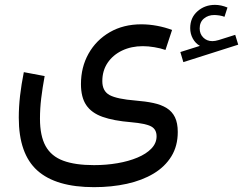

<svg xmlns="http://www.w3.org/2000/svg" viewBox="-20 -492 989 781"><path d="M905.3 -461.4Q879.2 -472.2 854.5 -472.2Q812.7 -472.2 783.2 -446Q753.7 -419.9 753.7 -377.7Q753.7 -354.5 764.3 -335.1Q774.9 -315.7 793.2 -305.4L713.6 -280.3L725.8 -239.3L949 -310.3L936.8 -350.3L869.6 -329.1Q855.2 -324.7 843.8 -324.7Q821.3 -324.7 806.8 -339.4Q792.2 -354 792.2 -376.2Q792.2 -402.1 809.4 -416.5Q826.7 -430.9 851.3 -430.9Q860.8 -430.9 872.7 -429.1Q884.5 -427.2 893.1 -423.6ZM679.9 -370.1Q651.6 -380.9 619 -387Q586.4 -393.1 554.9 -393.1Q481.9 -393.1 426.5 -361Q371.1 -328.9 340.2 -273.8Q309.3 -218.8 309.3 -149.9Q309.3 -96.4 330.7 -64.6Q352.1 -32.7 397.1 -16.7Q442.1 -0.7 513.2 5.1Q573.7 10.5 595.3 22.5Q616.9 34.4 616.9 62.5Q616.9 90.3 595.9 112.2Q575 134 539.1 149Q503.2 164.1 457.5 171.9Q411.9 179.7 362.5 179.7Q285.6 179.7 237.1 161.6Q188.5 143.6 165.5 102.1Q142.6 60.5 142.6 -9Q142.6 -50.3 147.6 -91.9Q152.6 -133.5 161.6 -182.6L76.9 -198.5Q66.9 -148.4 61.6 -102.7Q56.4 -56.9 56.4 -13.2Q56.4 133.8 131.8 201.5Q207.3 269.3 362.3 269.3Q434.3 269.3 496.3 255.6Q558.3 241.9 604.7 214.1Q651.1 186.3 677.1 144Q703.1 101.8 703.1 44.9Q703.1 8.5 691.7 -15Q680.2 -38.6 658 -52.4Q635.7 -66.2 603.9 -73Q572 -79.8 531.2 -83Q456.1 -89.1 426.1 -105.1Q396.2 -121.1 396.2 -161.9Q396.2 -204.6 417.8 -236.6Q439.5 -268.6 476.8 -286.4Q514.2 -304.2 561 -304.2Q583.3 -304.2 607.9 -300Q632.6 -295.9 653.1 -288.8Z"/></svg>

Font: Estedad-FD-VF Thin
Style: Regular
Weight: 100
Designer: Amin Abedi
Version: Version 5.0